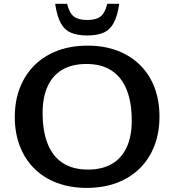

<svg xmlns="http://www.w3.org/2000/svg" viewBox="-20 -948 890 980"><path d="M427.5 -715Q512.5 -715 580.2 -689Q648 -663 696 -615Q744 -567 769 -500.5Q794 -434 794 -353Q794 -271 768.2 -204.2Q742.5 -137.5 694 -89.2Q645.5 -41 576.8 -15Q508 11 422.5 11Q337.5 11 269.5 -15Q201.5 -41 153.8 -89Q106 -137 80.8 -203.5Q55.5 -270 55.5 -351Q55.5 -433 81.5 -499.8Q107.5 -566.5 156 -614.8Q204.5 -663 273 -689Q341.5 -715 427.5 -715ZM428.5 -82.5Q502 -82.5 551.8 -111.8Q601.5 -141 627 -197Q652.5 -253 652.5 -332.5Q652.5 -425.5 626.5 -490Q600.5 -554.5 549.2 -588Q498 -621.5 421.5 -621.5Q348 -621.5 298.2 -592.2Q248.5 -563 223 -507.2Q197.5 -451.5 197.5 -371.5Q197.5 -279 223.2 -214.2Q249 -149.5 300.5 -116Q352 -82.5 428.5 -82.5ZM425 -846Q470.5 -846 493.2 -863.8Q516 -881.5 527.5 -928.5H588.5Q579.5 -865.5 560.2 -830.5Q541 -795.5 508.2 -781.2Q475.5 -767 425 -767Q375 -767 342 -781.2Q309 -795.5 290 -830.5Q271 -865.5 261.5 -928.5H322.5Q334 -881.5 356.8 -863.8Q379.5 -846 425 -846Z"/></svg>

Font: Newsreader 7pt Medium
Style: Regular
Weight: 500
Designer: Hugues Gentile
Foundry: Production Type
Version: Version 1.003